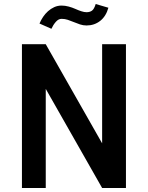

<svg xmlns="http://www.w3.org/2000/svg" viewBox="-20 -941 739 961"><path d="M610.4 -719.7V0H491.2L209 -496.1V0H89.8V-719.7H209L491.2 -223.6V-719.7ZM177.7 -823.2Q184.6 -839.8 195.3 -856Q206.1 -872.1 220.2 -884.8Q234.4 -897.5 251.5 -905.3Q268.6 -913.1 288.1 -913.1Q305.7 -913.1 323.7 -908.2Q341.8 -903.3 356.9 -896.5Q372.1 -889.6 386.7 -884.8Q401.4 -879.9 413.1 -879.9Q429.7 -879.9 440.4 -887.7Q451.2 -895.5 459 -920.9L522.5 -902.3Q510.7 -859.4 481.4 -836.4Q452.1 -813.5 413.1 -813.5Q396.5 -813.5 380.4 -818.8Q364.3 -824.2 349.1 -830.6Q334 -836.9 319.3 -841.8Q304.7 -846.7 288.1 -846.7Q272.5 -846.7 259.3 -831.5Q246.1 -816.4 237.3 -796.9Z"/></svg>

Font: Allerta
Style: Regular
Weight: 400
Designer: Matt McInerney
Foundry: Matt McInerney
Version: Version 1.0